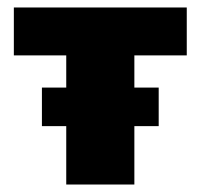

<svg xmlns="http://www.w3.org/2000/svg" viewBox="-20 -493 536 513"><path d="M157 0V-473H339V0ZM17 -345V-473H479V-345ZM92 -156V-259H404V-156Z"/></svg>

Font: Ysabeau SC Black
Style: Regular
Weight: 900
Designer: Christian Thalmann (Catharsis Fonts)
Version: Version 2.001;gftools[0.9.30]; featfreeze: smcp